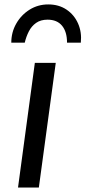

<svg xmlns="http://www.w3.org/2000/svg" viewBox="-20 -839 383 859"><path d="M153.8 0H60.6L135.9 -557.8H229.5ZM195.9 -819.2Q243.2 -819.2 277.6 -796Q312 -772.8 329.2 -734Q346.4 -695.2 341.6 -648H279.9Q279.9 -696.9 257.5 -724Q235.2 -751 192.7 -751Q161.9 -751 141.5 -736.5Q121.1 -722.1 109.1 -698.6Q97.1 -675.1 90.7 -648H30.5Q30.5 -694.7 52.8 -733.6Q75.1 -772.5 112.6 -795.9Q150.1 -819.2 195.9 -819.2Z"/></svg>

Font: Merriweather Sans Variable Regular
Style: Italic
Weight: 300
Italic angle: -8°
Designer: Eben Sorkin
Foundry: Eben Sorkin
Version: Version 2.001